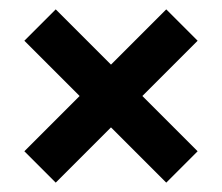

<svg xmlns="http://www.w3.org/2000/svg" viewBox="-20 -482 474 410"><path d="M99 -92 32 -159 335 -462 402 -395ZM335 -92 32 -395 99 -462 402 -159Z"/></svg>

Font: Cabin VF Beta
Style: Regular
Weight: 400
Designer: Pablo Impallari
Foundry: Pablo Impallari. http://www.impallari.com Igino Marini. http://www.ikern.com
Version: Version 2.200